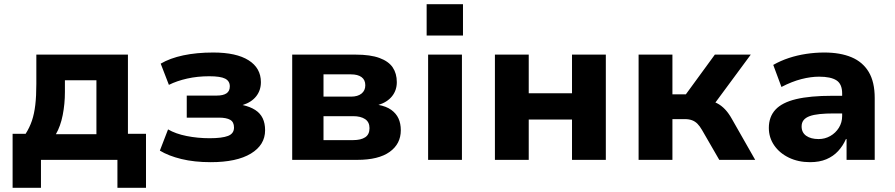

<svg xmlns="http://www.w3.org/2000/svg" viewBox="-20 -761 4261 914"><path d="M40 133V-124H102Q121 -154 132 -186.5Q143 -219 148 -261.5Q153 -304 153 -362V-501H589V-124H675V133H539V0H175V133ZM246 -122H439V-379H289V-323Q289 -266 278.5 -213Q268 -160 246 -122Z M983 11Q905 11 843.5 -4Q782 -19 741 -44L780 -145Q816 -124 868.5 -113.5Q921 -103 978 -103Q1037 -103 1065.5 -114Q1094 -125 1094 -154Q1094 -180 1076 -190.5Q1058 -201 1022 -201H869V-306H1012Q1042 -306 1058 -316.5Q1074 -327 1074 -350Q1074 -375 1052 -386.5Q1030 -398 976 -398Q920 -398 871 -387Q822 -376 784 -357L745 -458Q789 -484 852.5 -497.5Q916 -511 995 -511Q1105 -511 1163.5 -474Q1222 -437 1222 -370Q1222 -331 1199.5 -302.5Q1177 -274 1135 -261Q1171 -253 1195 -237.5Q1219 -222 1230.5 -198Q1242 -174 1242 -141Q1242 -71 1174.5 -30Q1107 11 983 11Z M1371 0V-501H1673Q1743 -501 1786.5 -485Q1830 -469 1849.5 -440Q1869 -411 1869 -370Q1869 -331 1846 -302.5Q1823 -274 1780 -261V-262Q1819 -255 1842.5 -238Q1866 -221 1877 -197Q1888 -173 1888 -141Q1888 -76 1835 -38Q1782 0 1681 0ZM1520 -94H1661Q1698 -94 1718.5 -107.5Q1739 -121 1739 -151Q1739 -180 1718 -194Q1697 -208 1661 -208H1520ZM1520 -301H1651Q1683 -301 1701 -315.5Q1719 -330 1719 -355Q1719 -381 1701 -394Q1683 -407 1651 -407H1520Z M2011 -592V-741H2184V-592ZM2018 0V-501H2179V0Z M2336 0V-501H2497V-317H2703V-501H2864V0H2703V-192H2497V0Z M3020 0V-501H3181V-312H3245L3383 -501H3554L3365 -245L3346 -283Q3373 -280 3393.5 -269.5Q3414 -259 3431.5 -240.5Q3449 -222 3464 -195L3575 0H3404L3322 -142Q3311 -161 3300 -172Q3289 -183 3274.5 -188.5Q3260 -194 3239 -194H3181V0Z M3836 11Q3780 11 3735.5 -10.5Q3691 -32 3665.5 -69Q3640 -106 3640 -152Q3640 -205 3671.5 -239Q3703 -273 3769.5 -289Q3836 -305 3943 -305H4009V-221H3950Q3911 -221 3882 -218Q3853 -215 3834 -208Q3815 -201 3805.5 -189Q3796 -177 3796 -159Q3796 -130 3818 -114.5Q3840 -99 3877 -99Q3907 -99 3932.5 -113.5Q3958 -128 3973.5 -153Q3989 -178 3989 -209V-316Q3989 -361 3962 -378.5Q3935 -396 3879 -396Q3840 -396 3795 -384.5Q3750 -373 3700 -347L3661 -452Q3696 -472 3735.5 -485Q3775 -498 3818 -504.5Q3861 -511 3904 -511Q3980 -511 4033.5 -488.5Q4087 -466 4115.5 -418.5Q4144 -371 4144 -294V0H4010V-99H4007Q3993 -67 3970 -42Q3947 -17 3914 -3Q3881 11 3836 11Z"/></svg>

Font: Nunito Sans 8pt ExtraBold
Style: Regular
Weight: 800
Version: Version 3.101;gftools[0.9.27]